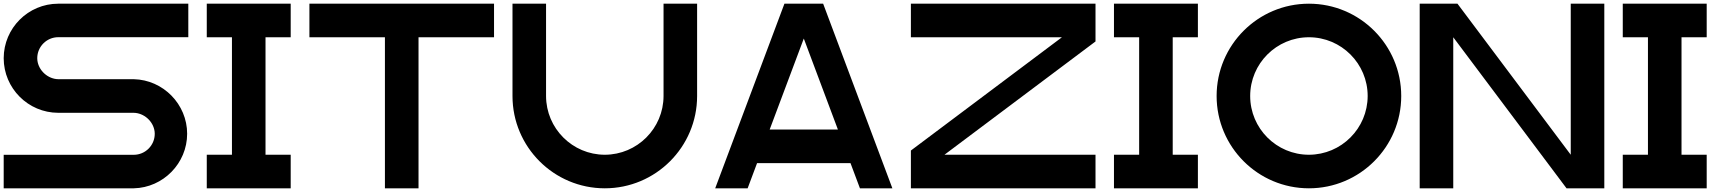

<svg xmlns="http://www.w3.org/2000/svg" viewBox="-20 -820 9366 1040"><path d="M0 -504.6C0.2 -341.7 132.5 -209.3 295.4 -209H701.7C701.9 -209 702.2 -209 702.5 -209C759.4 -209 811 -163.1 817.6 -106.5C817.9 -103.4 818.2 -98.4 818.2 -95.3C818.2 -32.6 767.3 18.4 704.6 18.5H0V200H704.6C864.2 196.5 993.7 64.2 993.7 -95.5C993.7 -255.1 864.2 -387.5 704.6 -391H298.3C298.1 -391 297.8 -391 297.5 -391C240.6 -391 189 -436.9 182.4 -493.5C182.1 -496.6 181.8 -501.6 181.8 -504.7C181.8 -567.4 232.7 -618.4 295.4 -618.5H1000V-800H295.4C132.5 -799.8 0.2 -667.5 0 -504.6Z M1418.2 18.2V-618.2H1554.6V-800H1100V-618.2H1236.4V18.2H1100V200H1554.6V18.2Z M2065 -618.2V200H2247V-618.2H2656V-800H1656V-618.2Z M3256 18.2C3080.6 18 2938 -124.6 2937.8 -300V-800H2756V-300C2756 -24 2980 200 3256 200C3532 200 3756 -24 3756 -300V-800H3574.2V-300C3574 -124.6 3431.4 18 3256 18.2Z M4229 -800 3854 200H4029.7L4080.8 63.6H4586.9L4638 200H4813.7L4438.7 -800ZM4518.7 -118.2H4149L4333.9 -611.2Z M5732.2 -618.2 4914 -4.6V200H5914V18.2H5095.8L5914 -595.4V-800H4914V-618.2Z M6332.2 18.2V-618.2H6468.6V-800H6014V-618.2H6150.4V18.2H6014V200H6468.6V18.2Z M7070 -800C6794 -800 6570 -576 6570 -300C6570 -24 6794 200 7070 200C7346 200 7570 -24 7570 -300C7570 -576 7346 -800 7070 -800ZM7070 18.2C6894.4 18.2 6751.8 -124.4 6751.8 -300C6751.8 -475.6 6894.4 -618.2 7070 -618.2C7245.6 -618.2 7388.2 -475.6 7388.2 -300C7388 -124.6 7245.4 18 7070 18.2Z M7874.6 -800H7670V200H7851.8V-618.2L8465.4 200H8670V-800H8488.2V18.2Z M9088.2 18.2V-618.2H9224.6V-800H8770V-618.2H8906.4V18.2H8770V200H9224.6V18.2Z"/></svg>

Font: Kubos
Style: Light
Weight: 300
Version: Version 001.000